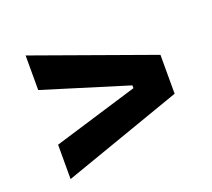

<svg xmlns="http://www.w3.org/2000/svg" viewBox="-102 -779 923 835"><g transform="rotate(-20 360.0 -361.0)"><path d="M91 -75V-234L483 -353V-366L91 -487V-647L643 -449V-269Z"/></g></svg>

Font: Mona Sans Expanded
Style: Bold
Weight: 700
Width: 7
Designer: Deni Anggara
Foundry: GitHub
Version: Version 2.000